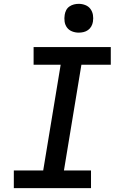

<svg xmlns="http://www.w3.org/2000/svg" viewBox="-20 -980 640 1000"><path d="M52 0V-92H205L296 -643H155V-735H557V-643H404L313 -92H454V0ZM390 -810Q372 -810 355.5 -816.5Q339 -823 329 -836.5Q319 -850 316.5 -867.5Q314 -885 317 -903Q319 -916 325 -927.5Q331 -939 342 -946.5Q353 -954 365.5 -957Q378 -960 390 -960Q408 -960 424.5 -953.5Q441 -947 451 -933.5Q461 -920 464 -902.5Q467 -885 464 -867Q462 -854 455.5 -842.5Q449 -831 438.5 -823.5Q428 -816 415.5 -813Q403 -810 390 -810Z"/></svg>

Font: Iosevka Slab SmBdExObl
Style: Regular
Weight: 600
Width: 7
Italic angle: -9°
Monospace: yes
Designer: Belleve Invis
Foundry: Belleve Invis
Version: Version 11.1.0; ttfautohint (v1.8.3)